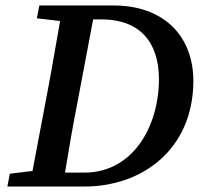

<svg xmlns="http://www.w3.org/2000/svg" viewBox="-20 -683 735 703"><path d="M115 -616 200 -606C185 -522 171 -437 155 -353L99 -57L16 -47L7 0H289C502 0 687 -137 688 -386C688 -550 581 -663 395 -663H124ZM264 -310 321 -612H352C487 -612 562 -534 562 -392C561 -217 465 -51 289 -51H218C232 -137 247 -224 264 -310Z"/></svg>

Font: Source Serif Pro Semibold
Style: Italic
Weight: 600
Italic angle: -12°
Designer: Frank Grießhammer
Foundry: Adobe Systems Incorporated
Version: Version 3.001;hotconv 1.0.111;makeotfexe 2.5.65597